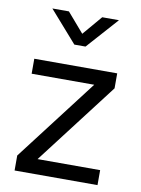

<svg xmlns="http://www.w3.org/2000/svg" viewBox="-83 -789 622 846"><g transform="rotate(10 227.5 -366.0)"><path d="M42 -433V-500H413V-433L133 -67H413V0H42V-67L322 -433ZM205 -592 82 -732H156L231 -645L305 -732H380L255 -592Z"/></g></svg>

Font: TitilliumWeb-Regular
Style: Regular
Weight: 400
Version: Version 1.001;PS 57.000;hotconv 1.0.70;makeotf.lib2.5.55311